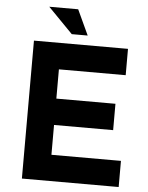

<svg xmlns="http://www.w3.org/2000/svg" viewBox="-61 -972 786 1021"><g transform="rotate(5 332.5 -461.5)"><path d="M94.7 -736.3H596.7V-595.7H240.2V-439.5H555.7V-298.8H240.2V-139.6H611.3V0H94.7ZM160.2 -922.9H314.5L377 -788.1H292Z"/></g></svg>

Font: Josefin Sans CFJ
Style: Bold
Weight: 700
Designer: Santiago Orozco
Foundry: Typemade
Version: Version 2.001